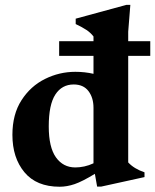

<svg xmlns="http://www.w3.org/2000/svg" viewBox="-20 -732 620 766"><path d="M216 -509V-567.5H353V-586.5Q341.5 -601.5 325 -612.5Q308.5 -623.5 282 -636V-657.5L484 -712.5H500L491.5 -605.5V-567.5H579.5V-509H491.5V-84Q515 -58.5 556.5 -44.5V-25.5L383.5 12.5H367.5L358.5 -38.5Q308.5 -8 277.8 2.5Q247 13 218 13Q125.5 13 77.5 -44.8Q29.5 -102.5 29.5 -194Q29.5 -276 65.8 -332.2Q102 -388.5 159.5 -417Q217 -445.5 280.5 -445.5Q318 -445.5 353 -437.5V-509ZM353 -302Q353 -342 333 -368.5Q313 -395 274 -395Q227 -395 200.8 -354.8Q174.5 -314.5 174.5 -227.5Q174.5 -144.5 203.2 -104.2Q232 -64 280.5 -64Q298 -64 316.5 -68Q335 -72 353 -80.5Z"/></svg>

Font: Newsreader Text
Style: Bold
Weight: 700
Designer: Hugues Gentile
Foundry: Production Type
Version: Version 1.001